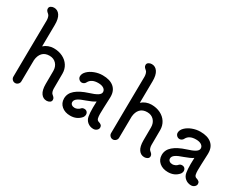

<svg xmlns="http://www.w3.org/2000/svg" viewBox="-95 -1469 2622 2069"><g transform="rotate(30 1216.0 -434.0)"><path d="M595 -26Q595 -7 578 4Q561 15 539 15Q495 15 468.5 -23Q442 -61 442 -136L443 -299Q443 -354 411 -388Q379 -422 327 -422Q271 -422 240 -388.5Q209 -355 204 -296L201 -31Q201 -11 186 4Q171 19 151 19Q130 19 115.5 4Q101 -11 101 -31Q102 -121 104 -326Q106 -531 109 -737Q109 -757 103 -777Q97 -797 86 -805Q71 -817 63 -827.5Q55 -838 55 -854Q55 -873 72 -884Q89 -895 111 -895Q156 -895 183 -855Q210 -815 209 -737L206 -469Q230 -491 261.5 -503Q293 -515 327 -515Q389 -515 438.5 -490.5Q488 -466 515.5 -422.5Q543 -379 543 -324L542 -139Q542 -120 547.5 -101.5Q553 -83 564 -75Q579 -63 587 -52.5Q595 -42 595 -26Z M1186 -24Q1186 -4 1168.5 11Q1151 26 1127 26Q1086 26 1055 1Q1024 -24 1017 -66Q1010 -105 1010 -171Q1010 -196 1012 -248Q976 -224 910 -201Q846 -180 816.5 -159.5Q787 -139 787 -112Q787 -93 802 -81.5Q817 -70 840 -70Q855 -70 873.5 -78Q892 -86 905 -102Q917 -114 938 -114Q959 -114 971.5 -101Q984 -88 984 -67Q984 -59 980 -48Q976 -37 970 -30Q921 27 840 27Q774 27 732.5 -8.5Q691 -44 691 -101Q691 -165 743.5 -210Q796 -255 893 -286Q956 -305 988.5 -325Q1021 -345 1021 -370V-371Q1021 -397 996.5 -413.5Q972 -430 929 -430Q844 -430 815 -373Q809 -360 796.5 -352Q784 -344 771 -344Q750 -344 735 -359Q720 -374 720 -394Q720 -428 750.5 -458.5Q781 -489 829.5 -507.5Q878 -526 929 -526Q1019 -526 1068 -485Q1117 -444 1117 -368V-356Q1110 -199 1110 -151Q1110 -121 1115 -99Q1117 -88 1125 -79.5Q1133 -71 1141 -70Q1164 -63 1175 -52.5Q1186 -42 1186 -24Z M1811 -26Q1811 -7 1794 4Q1777 15 1755 15Q1711 15 1684.5 -23Q1658 -61 1658 -136L1659 -299Q1659 -354 1627 -388Q1595 -422 1543 -422Q1487 -422 1456 -388.5Q1425 -355 1420 -296L1417 -31Q1417 -11 1402 4Q1387 19 1367 19Q1346 19 1331.5 4Q1317 -11 1317 -31Q1318 -121 1320 -326Q1322 -531 1325 -737Q1325 -757 1319 -777Q1313 -797 1302 -805Q1287 -817 1279 -827.5Q1271 -838 1271 -854Q1271 -873 1288 -884Q1305 -895 1327 -895Q1372 -895 1399 -855Q1426 -815 1425 -737L1422 -469Q1446 -491 1477.5 -503Q1509 -515 1543 -515Q1605 -515 1654.5 -490.5Q1704 -466 1731.5 -422.5Q1759 -379 1759 -324L1758 -139Q1758 -120 1763.5 -101.5Q1769 -83 1780 -75Q1795 -63 1803 -52.5Q1811 -42 1811 -26Z M2402 -24Q2402 -4 2384.5 11Q2367 26 2343 26Q2302 26 2271 1Q2240 -24 2233 -66Q2226 -105 2226 -171Q2226 -196 2228 -248Q2192 -224 2126 -201Q2062 -180 2032.5 -159.5Q2003 -139 2003 -112Q2003 -93 2018 -81.5Q2033 -70 2056 -70Q2071 -70 2089.5 -78Q2108 -86 2121 -102Q2133 -114 2154 -114Q2175 -114 2187.5 -101Q2200 -88 2200 -67Q2200 -59 2196 -48Q2192 -37 2186 -30Q2137 27 2056 27Q1990 27 1948.5 -8.5Q1907 -44 1907 -101Q1907 -165 1959.5 -210Q2012 -255 2109 -286Q2172 -305 2204.5 -325Q2237 -345 2237 -370V-371Q2237 -397 2212.5 -413.5Q2188 -430 2145 -430Q2060 -430 2031 -373Q2025 -360 2012.5 -352Q2000 -344 1987 -344Q1966 -344 1951 -359Q1936 -374 1936 -394Q1936 -428 1966.5 -458.5Q1997 -489 2045.5 -507.5Q2094 -526 2145 -526Q2235 -526 2284 -485Q2333 -444 2333 -368V-356Q2326 -199 2326 -151Q2326 -121 2331 -99Q2333 -88 2341 -79.5Q2349 -71 2357 -70Q2380 -63 2391 -52.5Q2402 -42 2402 -24Z"/></g></svg>

Font: Tsukimi Rounded SemiBold
Style: Regular
Weight: 600
Designer: Takashi Funayama
Foundry: Takashi Funayama
Version: Version 1.032; ttfautohint (v1.8.3)